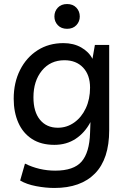

<svg xmlns="http://www.w3.org/2000/svg" viewBox="-20 -723 632 953"><path d="M250 210Q207 210 159.5 201Q112 192 80 173L104 89Q138 106 176 115Q214 124 254 124Q346 124 385 79Q424 34 427 -63L429 -117Q401 -64 355.5 -34Q310 -4 250 -4Q184 -4 139 -33Q94 -62 71 -114Q48 -166 48 -233Q48 -313 79.5 -375.5Q111 -438 166.5 -473.5Q222 -509 295 -509Q345 -509 383 -487.5Q421 -466 439 -431L451 -500H522V-77Q522 66 451.5 138Q381 210 250 210ZM300 -424Q230 -424 188 -372.5Q146 -321 146 -240Q146 -168 178.5 -128.5Q211 -89 267 -89Q312 -89 348.5 -115Q385 -141 406 -186Q427 -231 427 -288Q427 -351 392.5 -387.5Q358 -424 300 -424ZM313 -580Q284 -580 267 -598Q250 -616 250 -641Q250 -667 267 -685Q284 -703 313 -703Q342 -703 359 -685Q376 -667 376 -641Q376 -616 359 -598Q342 -580 313 -580Z"/></svg>

Font: Livvic Medium
Style: Regular
Weight: 500
Designer: Jacques Le Bailly, Baron von Fonthausen
Version: Version 1.001; ttfautohint (v1.8.2)